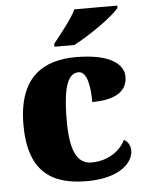

<svg xmlns="http://www.w3.org/2000/svg" viewBox="-54 -810 662 865"><g transform="rotate(-5 276.5 -378.0)"><path d="M211 -619V-606H301C371 -642 484 -721 509 -756V-766H315C294 -721 240 -657 211 -619ZM304 10C455 10 515 -57 515 -110C515 -128 507 -150 486 -161C463 -112 407 -72 332 -72C265 -72 237 -138 237 -268C237 -433 265 -482 309 -482C347 -482 359 -416 359 -343C497 -343 518 -403 518 -444C518 -496 465 -551 302 -551C156 -551 41 -484 41 -267C41 -55 146 10 304 10Z"/></g></svg>

Font: Noto Serif Thai Black
Style: Regular
Weight: 900
Designer: Monotype Design Team
Foundry: Monotype Imaging Inc.
Version: Version 2.002